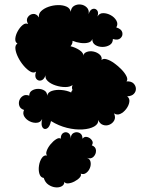

<svg xmlns="http://www.w3.org/2000/svg" viewBox="-20 -557 630 847"><path d="M205 -23Q199 4 187 10Q175 16 167.5 5Q160 -6 166 -32Q159 -17 143 -15.5Q127 -14 111.5 -21.5Q96 -29 87.5 -42.5Q79 -56 86 -72Q70 -77 65.5 -89.5Q61 -102 65.5 -114.5Q70 -127 81.5 -134Q93 -141 109 -135Q109 -150 121 -157.5Q133 -165 148.5 -165Q164 -165 176 -157.5Q188 -150 188 -135Q191 -150 209 -156Q227 -162 251 -160Q275 -158 294 -149Q295 -156 300 -160Q295 -169 300 -182Q289 -173 268 -173Q247 -173 225.5 -180Q204 -187 191 -199Q178 -211 181 -225Q174 -205 161 -202Q148 -199 140 -209.5Q132 -220 139 -241Q128 -233 113.5 -241.5Q99 -250 84.5 -267Q70 -284 60 -304Q50 -324 48 -341Q46 -358 57 -365Q46 -371 47.5 -387Q49 -403 58.5 -420Q68 -437 80.5 -447Q93 -457 104 -451Q94 -468 102.5 -481Q111 -494 126 -495.5Q141 -497 152 -480Q149 -496 161.5 -508Q174 -520 194 -527Q214 -534 235.5 -534.5Q257 -535 273 -528Q289 -521 292 -505Q294 -524 307.5 -531.5Q321 -539 336.5 -537Q352 -535 363 -524Q374 -513 371 -495Q377 -514 388.5 -517.5Q400 -521 408 -512Q416 -503 410 -484Q418 -499 435 -499Q452 -499 468.5 -490Q485 -481 493.5 -466Q502 -451 493 -436Q516 -429 519.5 -414Q523 -399 511.5 -388.5Q500 -378 478 -385Q478 -367 464 -358.5Q450 -350 432 -350Q414 -350 400.5 -358.5Q387 -367 387 -385Q384 -373 369.5 -369Q355 -365 336 -367.5Q317 -370 300 -377Q301 -364 291 -353Q313 -348 332 -335Q351 -322 346 -309Q349 -323 363 -328Q377 -333 393 -329.5Q409 -326 420 -316Q431 -306 428 -292Q435 -300 450.5 -295.5Q466 -291 483.5 -278.5Q501 -266 516 -250.5Q531 -235 538 -220.5Q545 -206 538 -198Q559 -199 569 -189Q579 -179 579.5 -166Q580 -153 570.5 -143Q561 -133 541 -132Q553 -123 550.5 -107Q548 -91 536.5 -76Q525 -61 510.5 -54.5Q496 -48 483 -57Q491 -39 484 -26Q477 -13 463 -7Q449 -1 434.5 -6Q420 -11 413 -28Q415 -10 395.5 1Q376 12 344 14Q312 16 275.5 7Q239 -2 205 -23ZM173 228Q159 226 154 210Q149 194 152 174Q155 154 164.5 140Q174 126 188 129Q181 123 186 108.5Q191 94 203 79.5Q215 65 228 57Q241 49 248 55Q248 36 259 29.5Q270 23 281 29.5Q292 36 292 55Q292 36 305 29.5Q318 23 331 29.5Q344 36 344 55Q352 44 365 47.5Q378 51 385.5 62Q393 73 385 84Q403 91 403.5 107Q404 123 392.5 134.5Q381 146 363 139Q377 144 379.5 157.5Q382 171 376.5 184.5Q371 198 360 206Q349 214 336 209Q340 217 331.5 226.5Q323 236 308.5 243.5Q294 251 281 252Q268 253 264 245Q264 258 252.5 264.5Q241 271 225 269.5Q209 268 194 258Q179 248 173 228Z"/></svg>

Font: Rubik Bubbles
Style: Regular
Weight: 400
Designer: Hubert and Fischer, NaN
Foundry: Hubert and Fischer, NaN
Version: Version 2.200